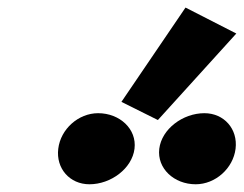

<svg xmlns="http://www.w3.org/2000/svg" viewBox="-20 -1002 632 497"><path d="M294.3 -738.3 388.7 -691.3 591.7 -915.2 460.2 -982.4ZM234 -709C183 -709 137 -668 130.8 -617C124.5 -566 160.5 -525 211.5 -525C267.3 -525 321.9 -566 328.2 -617C334.5 -668 289.9 -709 234 -709ZM509.1 -709C453.2 -709 398.6 -668 392.3 -617C386.1 -566 430.6 -525 486.5 -525C537.5 -525 583.5 -566 589.8 -617C596 -668 560.1 -709 509.1 -709Z"/></svg>

Font: Hussar
Style: BdSuprExtOblOne
Weight: 700
Foundry: Cannot Into Space Fonts
Version: Version 2.00